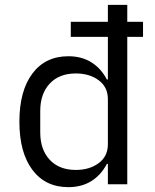

<svg xmlns="http://www.w3.org/2000/svg" viewBox="-20 -760 640 792"><path d="M425 -84H421Q396 -37 356 -12.5Q316 12 262 12Q167 12 113.5 -59.5Q60 -131 60 -258Q60 -385 113.5 -456.5Q167 -528 262 -528Q316 -528 356 -503.5Q396 -479 421 -432H425V-608H272V-670H425V-740H505V-670H570V-608H505V0H425ZM425 -165V-351Q425 -401 387 -429Q349 -457 293 -457Q224 -457 185 -415Q146 -373 146 -302V-214Q146 -143 185 -101Q224 -59 293 -59Q349 -59 387 -87Q425 -115 425 -165Z"/></svg>

Font: iA Writer Duo V
Style: Regular
Weight: 400
Designer: Mike Abbink, Paul van der Laan, Pieter van Rosmalen, Oliver Reichenstein
Foundry: Information Architects Inc.
Version: Version 2.000